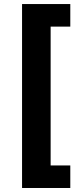

<svg xmlns="http://www.w3.org/2000/svg" viewBox="-20 -792 417 948"><path d="M88.9 136.2V-772H327.1V-660.6H230V24.9H327.1V136.2Z"/></svg>

Font: Inter
Style: Bold
Weight: 700
Designer: Rasmus Andersson
Foundry: rsms
Version: Version 4.001;git-9221beed3